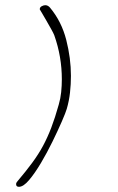

<svg xmlns="http://www.w3.org/2000/svg" viewBox="-20 -679 453 739"><path d="M53 40Q42 40 42 30Q42 24 47 19Q80 -20 104 -52.5Q128 -85 145.5 -117.5Q163 -150 177.5 -188Q192 -226 206 -276Q213 -300 215.5 -324.5Q218 -349 218 -374Q218 -461 189 -543Q186 -551 177 -567Q168 -583 158 -600.5Q148 -618 140.5 -630.5Q133 -643 133 -643Q133 -651 140.5 -655Q148 -659 154 -659Q165 -659 173 -649Q217 -596 235 -525.5Q253 -455 253 -387Q253 -355 249.5 -323Q246 -291 237 -260Q233 -246 218 -211.5Q203 -177 182 -134Q161 -91 137.5 -51.5Q114 -12 92 14Q70 40 53 40Z"/></svg>

Font: Licorice
Style: Regular
Weight: 400
Designer: Robert E. Leuschke
Foundry: Robert E. Leuschke
Version: Version 1.010; ttfautohint (v1.8.3)